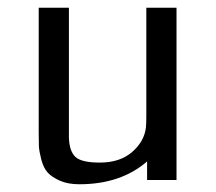

<svg xmlns="http://www.w3.org/2000/svg" viewBox="-20 -465 557 496"><path d="M80 -122V-445H158V-110Q159 -75 174.5 -60Q190 -45 238 -45Q290 -45 321.5 -72.5Q353 -100 357 -136Q358 -146 358 -165V-445H436V0H360V-48Q292 11 185 11Q155 11 134 1.5Q113 -8 102.5 -20Q92 -32 86.5 -53.5Q81 -75 80.5 -87.5Q80 -100 80 -122Z"/></svg>

Font: CMU Sans Serif
Style: Medium
Weight: 500
Version: Version 0.7.0